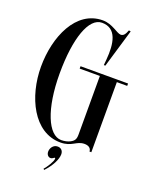

<svg xmlns="http://www.w3.org/2000/svg" viewBox="-162 -794 837 1063"><g transform="rotate(20 256.0 -263.0)"><path d="M506 -427H226V-413H345V-67.5C345 -40.8 338.2 -29.2 317.4 -18C304.3 -10.6 283.9 -6 265 -6C188 -6 131 -142 131 -350C131 -558 179 -694 256 -694C342 -694 357 -609 348 -510L345 -477H354L421 -703L410 -705C400 -679 391 -667 375 -667C352 -667 313 -708 256 -708C98 -708 21 -526 21 -350C21 -174 107 8 265 8C333 8 346.5 -30.5 394.5 -30.5C417 -30.5 434 -20.5 434 0H445V-413H506ZM259.9 34C233.6 34 219.2 58 219.2 78.3C219.2 95.7 230.2 107.7 243.2 107.7C247.6 107.7 252.2 106.3 256.6 103.3C260.2 101 262.9 98 265.9 98C267.6 98 268.9 99.7 268.9 102.3C268.9 119 243.3 159 227.6 176.5L232.9 181.7C270.8 141.4 292.6 98 292.6 67.7C292.6 47.3 279.6 34 259.9 34Z"/></g></svg>

Font: Picaflor 36 pt
Style: Regular
Weight: 400
Designer: Ariel Martín Pérez
Foundry: Tunera Type Foundry
Version: Version 1.000;hotconv 1.0.109;makeotfexe 2.5.65596